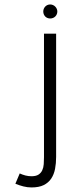

<svg xmlns="http://www.w3.org/2000/svg" viewBox="-20 -639 331 859"><path d="M231.1 -488.3H176.8V64.4Q176.8 80.1 175.7 95.4Q174.6 110.7 169.1 122.7Q163.6 134.7 152.4 142.1Q141.1 149.5 120.8 149.5Q106.9 149.5 93.7 146.1Q80.5 142.6 68.2 137L48.8 183Q65.9 190.2 84.3 194.9Q102.7 199.6 120.8 199.6Q154.2 199.6 175.5 189.1Q196.8 178.5 209.1 160.1Q221.4 141.7 226.3 116.7Q231.1 91.6 231.1 62.9ZM236.5 -587.4Q236.5 -593.9 233.9 -599.5Q231.4 -605.2 227 -609.6Q222.7 -614 216.8 -616.5Q211 -619 204.5 -619Q197.9 -619 192.2 -616.5Q186.5 -614 182.3 -609.6Q178.2 -605.2 175.9 -599.5Q173.6 -593.9 173.6 -587.4Q173.6 -580.7 176 -575Q178.4 -569.2 182.5 -565Q186.6 -560.9 192.4 -558.6Q198.1 -556.3 204.5 -556.3Q211 -556.3 216.8 -558.6Q222.7 -560.9 227 -565Q231.4 -569.2 233.9 -575Q236.5 -580.7 236.5 -587.4Z"/></svg>

Font: SaysetthaMai Thin
Style: Regular
Weight: 100
Designer: John M. Durdin
Foundry: Lao Script for Windows
Version: Version 1.101